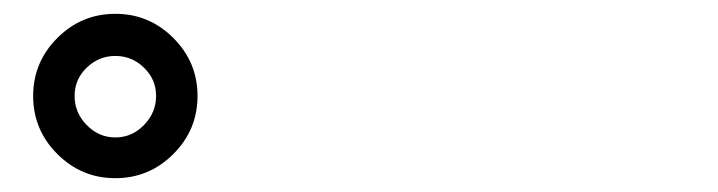

<svg xmlns="http://www.w3.org/2000/svg" viewBox="-20 -847 1040 278"><path d="M147 -589Q98 -589 63 -624Q28 -659 28 -708Q28 -757 63 -792Q98 -827 147 -827Q196 -827 231 -792Q266 -757 266 -708Q266 -659 231 -624Q196 -589 147 -589ZM147 -648Q171 -648 188.5 -666Q206 -684 206 -708Q206 -732 188.5 -749Q171 -766 147 -766Q123 -766 105.5 -749Q88 -732 88 -708Q88 -684 105.5 -666Q123 -648 147 -648Z"/></svg>

Font: Resource Han Rounded KR
Style: Bold
Weight: 700
Designer: Cyano Hao (round all glyphs); Ryoko NISHIZUKA 西塚涼子 (kana, bopomofo & ideographs); Paul D. Hunt (Latin, Greek & Cyrillic)
Foundry: Cyano Hao
Version: 0.990